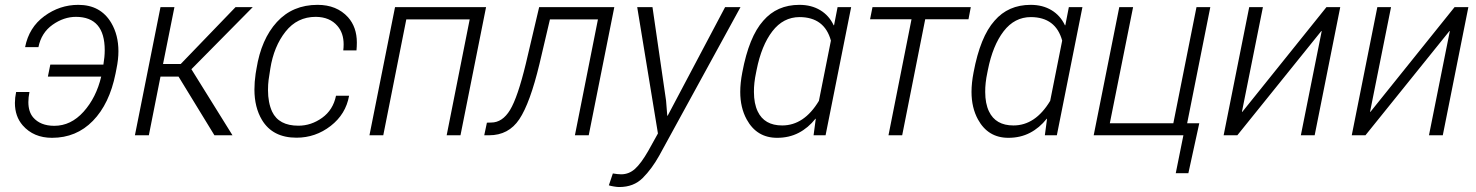

<svg xmlns="http://www.w3.org/2000/svg" viewBox="-20 -558 6090 792"><path d="M194.5 10.5Q118.5 10.5 73.5 -41Q41.5 -78 41.5 -133.5Q41.5 -154.5 46.5 -178.5H101.5Q97 -156 97 -137Q97 -97.5 116.5 -74Q146.5 -39 204 -39Q272.5 -39 324.8 -97.2Q377 -155.5 397.5 -242H177.5L187.5 -291.5H406.5Q412 -323.5 412 -351Q412 -488 293.5 -488.5Q243 -488.5 196.8 -455.8Q150.5 -423 138.5 -363.5H83.5Q99.5 -445 163 -491.5Q226.5 -538 303 -538Q395 -538 439 -463.5Q468.5 -413.5 468.5 -346.5Q468.5 -313 460.5 -274.5L456.5 -254Q431.5 -129.5 363.2 -59.5Q295 10.5 194.5 10.5Z M939 0H864.5L716.5 -242H642L594 0H536.5L642 -528.5H699.5L652.5 -294H725.5L951.5 -528.5H1022.5L769.5 -272.5Z M1203 10Q1104.5 10 1060.5 -63.5Q1029.5 -115.5 1029.5 -188.5Q1029.5 -219.5 1034.5 -254L1038 -274.5Q1057.5 -396.5 1122.2 -467.2Q1187 -538 1290 -538Q1369 -538 1415.5 -487Q1452 -446 1452 -382.5Q1452 -367 1450.5 -350H1396Q1397.5 -362.5 1397.5 -375Q1397.5 -421.5 1372 -451Q1340.5 -488 1282.5 -488.5Q1206 -488.5 1157.8 -427.5Q1109.5 -366.5 1095 -274.5Q1090.5 -247.5 1088 -228.5Q1085.5 -209.5 1085.5 -186.5Q1085.5 -134.5 1102.5 -97.5Q1130 -39.5 1211 -39.5Q1263.5 -39.5 1308.8 -72Q1354 -104.5 1366 -163H1420Q1406.5 -87 1344 -38.5Q1281.5 10 1203 10Z M1879.5 0H1822.5L1917.5 -478H1656L1561 0H1504L1609.5 -528.5H1985Z M2408.5 0H2351.5L2446.5 -478H2248.5L2205.5 -295Q2166.5 -132.5 2122.2 -66.2Q2078 0 1997.5 0H1977.5L1988.5 -52L2006 -52.5Q2052.5 -52.5 2084 -104.5Q2115.5 -156.5 2149 -295L2204 -528.5H2514Z M2534.5 213.5Q2525.5 213.5 2512 211.2Q2498.5 209 2491.5 206.5L2508 157.5Q2529 161 2542.5 161Q2574.5 161 2599.5 138.5Q2624.5 116 2654 64.5L2694 -7.5L2608.5 -528.5H2671.5L2727.5 -143L2732.5 -80.5H2734L2971 -528.5H3034.5L2699 84.5Q2668.5 139 2631.2 176.2Q2594 213.5 2534.5 213.5Z M3185.5 10.5Q3101.5 10.5 3060 -65.5Q3033.5 -114 3033.5 -179Q3033.5 -216 3042 -259.5Q3069.5 -406.5 3128.5 -472.5Q3185 -538 3277.5 -538Q3327 -538 3363.5 -516Q3400 -494 3419 -453.5L3420.5 -454L3435 -528.5H3491L3385.5 0H3336L3345 -67.5L3344 -68.5Q3314 -30.5 3274.5 -10Q3235 10.5 3185.5 10.5ZM3206.5 -40.5Q3297 -40.5 3358 -142L3407.5 -390.5Q3381 -487 3278.5 -487.5Q3211 -487.5 3166 -429Q3121 -370.5 3101 -269.5L3099 -259.5Q3089.5 -215 3090 -178.5Q3090 -131 3105.5 -98.5Q3133 -40.5 3206.5 -40.5Z M3701.5 0H3645L3740 -478.5H3569L3579 -528.5H3984.5L3975 -478.5H3796.5Z M4139.5 10.5Q4055.5 10.5 4014 -65.5Q3987.5 -114 3987.5 -179Q3987.5 -216 3996 -259.5Q4023.5 -406.5 4082.5 -472.5Q4139 -538 4231.5 -538Q4281 -538 4317.5 -516Q4354 -494 4373 -453.5L4374.5 -454L4389 -528.5H4445L4339.5 0H4290L4299 -67.5L4298 -68.5Q4268 -30.5 4228.5 -10Q4189 10.5 4139.5 10.5ZM4160.5 -40.5Q4251 -40.5 4312 -142L4361.5 -390.5Q4335 -487 4232.5 -487.5Q4165 -487.5 4120 -429Q4075 -370.5 4055 -269.5L4053 -259.5Q4043.5 -215 4044 -178.5Q4044 -131 4059.5 -98.5Q4087 -40.5 4160.5 -40.5Z M4882 156.5H4830L4861.5 0H4491.5L4597 -528.5H4654L4558 -49.5H4820L4915.5 -528.5H4972.5L4877 -49.5H4927Z M5403 0H5346L5432 -429.5L5430.5 -430L5084 0H5027.5L5133 -528.5H5189.5L5103 -97L5104.5 -96.5L5451.5 -528.5H5508.5Z M5931.5 0H5874.5L5960.5 -429.5L5959 -430L5612.5 0H5556L5661.5 -528.5H5718L5631.5 -97L5633 -96.5L5980 -528.5H6037Z"/></svg>

Font: Roberto Sans Light
Style: Italic
Weight: 300
Italic angle: -11°
Designer: Google
Version: Version 1.00;June 11, 2020;FontCreator 12.0.0.2522 64-bit; t